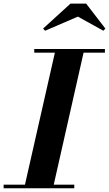

<svg xmlns="http://www.w3.org/2000/svg" viewBox="-62 -1014 588 1034"><path d="M68 0 238 -750H392.5L223 0ZM-42.5 0V-19.5H338V0ZM122.5 -730.5V-750H503V-730.5ZM181 -848.5 170 -860 317.5 -994.5H402L505.5 -860L494.5 -848.5L357.5 -924.5Z"/></svg>

Font: Bodoni Moda
Style: Bold Italic
Weight: 700
Italic angle: -13°
Version: Version 2.004